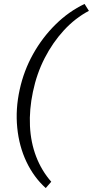

<svg xmlns="http://www.w3.org/2000/svg" viewBox="-20 -732 471 974"><path d="M212 222Q152 168 114.5 89.5Q77 11 67.5 -84Q58 -179 80 -278Q101 -374 148 -458Q195 -542 262 -608Q329 -674 409 -712L431 -677Q361 -640 304 -578Q247 -516 206.5 -437Q166 -358 147 -266Q128 -176 132 -92.5Q136 -9 163.5 62.5Q191 134 240 190Z"/></svg>

Font: Ysabeau
Style: Italic
Weight: 400
Italic angle: -12°
Designer: Christian Thalmann (Catharsis Fonts)
Version: Version 2.000;gftools[0.9.27.dev2+g8671c4b]